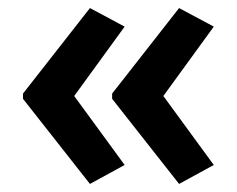

<svg xmlns="http://www.w3.org/2000/svg" viewBox="-20 -508 587 476"><path d="M37 -276 203 -488 289 -442 164 -270 289 -99 203 -52 37 -263ZM258 -276 424 -488 510 -442 385 -270 510 -99 424 -52 258 -263Z"/></svg>

Font: Noto Sans Sinhala UI SemiCondensed SemiBold
Style: Regular
Weight: 600
Width: 4
Designer: Jelle Bosma - Monotype Design Team
Foundry: Monotype Imaging Inc.
Version: Version 2.006; ttfautohint (v1.8.4.7-5d5b)